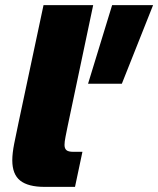

<svg xmlns="http://www.w3.org/2000/svg" viewBox="-20 -730 618 750"><path d="M154 0Q90 0 59 -24.5Q28 -49 28 -104Q28 -131 35.5 -169Q43 -207 52 -249L150 -710H344L244 -236Q240 -216 236 -196Q232 -176 232 -164Q232 -150 239.5 -143.5Q247 -137 266 -137H302L273 0ZM324 -403 418 -710H578L456 -403Z"/></svg>

Font: Geist Black
Style: Italic
Weight: 900
Italic angle: -12°
Designer: Basement.studio, Andrés Briganti, Mateo Zaragoza
Foundry: Basement.studio, Vercel, Andrés Briganti, Guido Ferreyra, Mateo Zaragoza
Version: Version 1.500; ttfautohint (v1.8.4.7-5d5b)